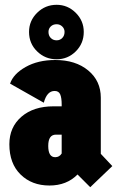

<svg xmlns="http://www.w3.org/2000/svg" viewBox="-20 -762 490 800"><path d="M216 -515Q168.5 -515 134.8 -547.8Q101 -580.5 101 -629Q101 -675.5 134.8 -708.8Q168.5 -742 216 -742Q262 -742 295.5 -708.8Q329 -675.5 329 -629Q329 -581 295.8 -548Q262.5 -515 216 -515ZM216 -594Q230 -594 239.5 -603.8Q249 -613.5 249 -629Q249 -642.5 239.2 -651.8Q229.5 -661 216 -661Q201 -661 191.5 -651.8Q182 -642.5 182 -629Q182 -613.5 191.5 -603.8Q201 -594 216 -594ZM356 18 303 -35Q258 11 186 11Q112.5 11 65.8 -34.8Q19 -80.5 19 -161Q19 -232 69.2 -275.5Q119.5 -319 203 -319H237V-327Q237 -354 231 -368.5Q225 -383 207.5 -383Q175.5 -383 162.5 -334L22 -413.5Q35.5 -454 87 -483Q138.5 -512 210 -512Q295 -512 347.5 -468.5Q400 -425 400 -355V-121L448 -70ZM210 -107Q227.5 -107 237 -122.5V-201H213Q181 -201 181 -154Q181 -107 210 -107Z"/></svg>

Font: League Mono Condensed ExtraBold
Style: Regular
Weight: 800
Width: 1
Designer: Tyler Finck
Foundry: The League of Moveable Type / Tyler Finck
Version: Version 2.210